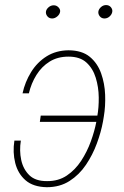

<svg xmlns="http://www.w3.org/2000/svg" viewBox="-20 -740 496 769"><path d="M254.4 -513.2Q210.9 -513.2 179 -493.4Q147 -473.6 126 -439.9Q105 -406.2 95.7 -366.2H70.3Q80.1 -411.6 104.5 -451.2Q128.9 -490.7 166.7 -514.4Q204.6 -538.1 254.9 -538.6Q308.6 -538.1 339.6 -512.5Q370.6 -486.8 385 -446.3Q399.4 -405.8 401.1 -360.1Q402.8 -314.5 396 -274.4L392.6 -253.9Q384.8 -210.9 367.9 -165.3Q351.1 -119.6 324.2 -79.8Q297.4 -40 258.5 -15.1Q219.7 9.8 167.5 9.8Q113.3 8.8 82.5 -17.8Q51.8 -44.4 41 -87.2Q30.3 -129.9 37.6 -176.8H63.5Q57.1 -136.7 64.9 -99.6Q72.8 -62.5 97.4 -38.3Q122.1 -14.2 168.5 -14.6Q213.9 -14.2 247.6 -36.9Q281.2 -59.6 304.9 -95.7Q328.6 -131.8 343.8 -173.6Q358.9 -215.3 366.2 -253.9L369.6 -274.4Q376 -309.1 375.5 -350.1Q375 -391.1 363.5 -428.5Q352.1 -465.8 326.2 -489.5Q300.3 -513.2 254.4 -513.2ZM379.4 -276.9 376 -252H139.6L143.1 -276.9ZM164.1 -693.8Q165.5 -703.1 174.6 -710.9Q183.6 -718.8 195.3 -718.8Q206.5 -718.8 214.4 -710.4Q222.2 -702.1 220.7 -692.9Q219.2 -682.6 209.5 -674.3Q199.7 -666 189 -666Q176.8 -666 169.7 -674.8Q162.6 -683.6 164.1 -693.8ZM374 -693.8Q375.5 -703.6 384.5 -711.7Q393.6 -719.7 404.8 -719.7Q417 -719.7 424.1 -711.2Q431.2 -702.6 429.7 -692.9Q428.2 -682.6 419.2 -674.3Q410.2 -666 398.4 -666Q386.7 -666 379.6 -674.8Q372.6 -683.6 374 -693.8Z"/></svg>

Font: Roboto Condensed Thin
Style: Italic
Weight: 250
Italic angle: -12°
Designer: Christian Robertson
Foundry: Google
Version: Version 3.008; 2023